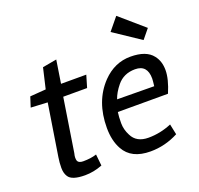

<svg xmlns="http://www.w3.org/2000/svg" viewBox="-132 -899 1098 1058"><g transform="rotate(-20 417.5 -370.5)"><path d="M193 13Q115 13 96 -19Q83 -39 83 -70Q83 -101 88 -131L136 -435L38 -440L57 -499L150 -506L178 -626L261 -641L240 -506H388L367 -435H227L178 -122Q174 -107 174 -97Q174 -87 176 -80Q182 -63 209 -63Q255 -63 288 -74L295 -7Q244 13 193 13Z M779 -468Q807 -433 807 -380.5Q807 -328 775 -253H481Q477 -227 477 -189Q477 -151 496 -115Q522 -62 592 -62Q662 -62 728 -90L741 -28Q663 13 577 13Q465 13 423 -64Q394 -116 394 -191Q394 -347 487 -444Q557 -516 649.5 -516Q742 -516 779 -468ZM718 -318Q722 -351 722 -362Q722 -442 650 -442Q583 -442 544 -394Q513 -356 501 -320ZM750 -577 594 -681 654 -754 795 -632Z"/></g></svg>

Font: Rambla
Style: Italic
Weight: 400
Italic angle: -12°
Designer: Martin Sommaruga
Foundry: Martin Sommaruga
Version: Version 1.001